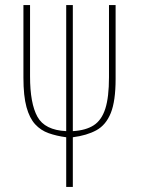

<svg xmlns="http://www.w3.org/2000/svg" viewBox="-20 -734 581 754"><path d="M240 0V-195Q202 -200 171 -211Q140 -222 118 -246Q96 -270 84 -313.5Q72 -357 72 -429V-714H98V-434Q98 -328 127 -275.5Q156 -223 240 -219V-714H266V-219Q317 -222 348 -242Q379 -262 393.5 -307Q408 -352 408 -431V-714H434V-424Q434 -337 415 -290Q396 -243 358.5 -222.5Q321 -202 266 -195V0Z"/></svg>

Font: Noto Sans ExtraCondensed Thin
Style: Regular
Weight: 100
Width: 2
Designer: Monotype Design Team
Foundry: Monotype Imaging Inc.
Version: Version 2.013; ttfautohint (v1.8.4.7-5d5b)